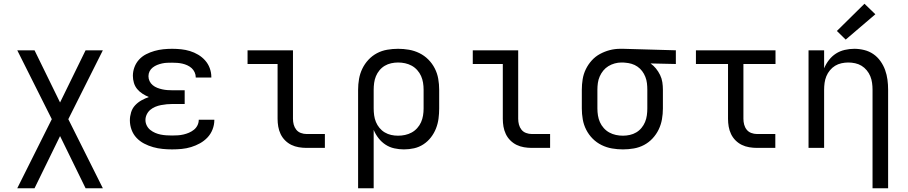

<svg xmlns="http://www.w3.org/2000/svg" viewBox="-20 -788 4840 1023"><path d="M72 215 256 -153 72 -520H164L300 -242L436 -520H528L344 -153L528 215H436L300 -63L164 215Z M897 8Q872 8 846.5 5.5Q821 3 796 -4Q771 -11 748 -23Q725 -35 707.5 -53.5Q690 -72 681 -96.5Q672 -121 672 -147Q672 -168 678.5 -189.5Q685 -211 700 -227Q715 -243 734 -253.5Q753 -264 773 -271Q756 -278 739.5 -288.5Q723 -299 711 -313.5Q699 -328 693.5 -346.5Q688 -365 688 -384Q688 -408 696.5 -430.5Q705 -453 721 -470.5Q737 -488 758.5 -499Q780 -510 803 -516.5Q826 -523 849.5 -525.5Q873 -528 897 -528Q921 -528 945 -525.5Q969 -523 992 -516Q1015 -509 1036 -496.5Q1057 -484 1073 -466Q1089 -448 1097.5 -425Q1106 -402 1106 -378Q1106 -377 1106 -376.5Q1106 -376 1106 -375H1023Q1023 -375 1023 -375.5Q1023 -376 1023 -376Q1023 -390 1017 -403Q1011 -416 1001 -425Q991 -434 978 -440Q965 -446 951.5 -449Q938 -452 924.5 -453Q911 -454 897 -454Q884 -454 870.5 -453.5Q857 -453 843.5 -450Q830 -447 817.5 -442Q805 -437 794 -428.5Q783 -420 777 -408Q771 -396 771 -382Q771 -368 777 -355.5Q783 -343 794 -334Q805 -325 818 -320Q831 -315 844.5 -312Q858 -309 872 -308Q886 -307 900 -307H964V-234H900Q884 -234 868.5 -232.5Q853 -231 837.5 -228Q822 -225 807.5 -219Q793 -213 781 -203Q769 -193 762 -178.5Q755 -164 755 -149Q755 -148 755 -148Q755 -148 755 -148Q755 -133 762 -119Q769 -105 781 -95.5Q793 -86 807 -80Q821 -74 836 -71Q851 -68 866.5 -67Q882 -66 897 -66Q913 -66 928 -67Q943 -68 958 -71.5Q973 -75 987 -81Q1001 -87 1013 -96.5Q1025 -106 1032 -120Q1039 -134 1039 -150Q1039 -150 1039 -150Q1039 -150 1039 -150H1122Q1122 -149 1122 -149Q1122 -149 1122 -148Q1122 -123 1112.5 -98.5Q1103 -74 1085.5 -55.5Q1068 -37 1045.5 -24.5Q1023 -12 998.5 -4.5Q974 3 948.5 5.5Q923 8 897 8Z M1613 0Q1593 0 1572 -3.5Q1551 -7 1532.5 -16Q1514 -25 1499 -40Q1484 -55 1475 -74Q1466 -93 1462.5 -113.5Q1459 -134 1459 -155V-447H1299V-520H1541V-155Q1541 -139 1545 -124Q1549 -109 1558.5 -97Q1568 -85 1583 -79.5Q1598 -74 1613 -74H1711V0Z M1888 215V-310Q1888 -339 1893 -367.5Q1898 -396 1910.5 -422Q1923 -448 1943 -469.5Q1963 -491 1988.5 -504.5Q2014 -518 2043 -523Q2072 -528 2101 -528Q2130 -528 2159 -523Q2188 -518 2214.5 -505Q2241 -492 2262 -471Q2283 -450 2296.5 -423.5Q2310 -397 2315 -368Q2320 -339 2320 -310V-210Q2320 -183 2316.5 -156Q2313 -129 2303 -103.5Q2293 -78 2276 -56Q2259 -34 2236 -19Q2213 -4 2186.5 2Q2160 8 2132 8Q2107 8 2081.5 2.5Q2056 -3 2034.5 -17Q2013 -31 1997 -51.5Q1981 -72 1971 -96V215ZM2101 -65Q2120 -65 2138.5 -69Q2157 -73 2173.5 -82Q2190 -91 2203 -105.5Q2216 -120 2223.5 -137Q2231 -154 2234 -172.5Q2237 -191 2237 -210V-310Q2237 -329 2234 -347.5Q2231 -366 2223.5 -383Q2216 -400 2203 -414.5Q2190 -429 2173.5 -438Q2157 -447 2138.5 -451Q2120 -455 2101 -455Q2083 -455 2064.5 -451Q2046 -447 2030 -437.5Q2014 -428 2002 -413.5Q1990 -399 1983 -382Q1976 -365 1973.5 -346.5Q1971 -328 1971 -310V-210Q1971 -192 1973.5 -173.5Q1976 -155 1983 -138Q1990 -121 2002 -106.5Q2014 -92 2030 -82.5Q2046 -73 2064 -69Q2082 -65 2101 -65Z M2813 0Q2793 0 2772 -3.5Q2751 -7 2732.5 -16Q2714 -25 2699 -40Q2684 -55 2675 -74Q2666 -93 2662.5 -113.5Q2659 -134 2659 -155V-447H2499V-520H2741V-155Q2741 -139 2745 -124Q2749 -109 2758.5 -97Q2768 -85 2783 -79.5Q2798 -74 2813 -74H2911V0Z M3299 8Q3270 8 3241 3Q3212 -2 3185.5 -15Q3159 -28 3138 -49Q3117 -70 3103.5 -96.5Q3090 -123 3085 -152Q3080 -181 3080 -210V-310Q3080 -338 3084.5 -366Q3089 -394 3101.5 -419.5Q3114 -445 3133 -466Q3152 -487 3177 -500.5Q3202 -514 3229 -521Q3256 -528 3285 -528Q3288 -528 3292 -528Q3296 -528 3300 -528L3581 -520V-447L3446 -450Q3462 -439 3475 -423Q3488 -407 3497 -388.5Q3506 -370 3509 -350Q3512 -330 3512 -310V-210Q3512 -181 3507 -152.5Q3502 -124 3489.5 -98Q3477 -72 3457 -50.5Q3437 -29 3411.5 -15.5Q3386 -2 3357 3Q3328 8 3299 8ZM3299 -65Q3317 -65 3335.5 -69Q3354 -73 3370 -82.5Q3386 -92 3398 -106.5Q3410 -121 3417 -138Q3424 -155 3426.5 -173.5Q3429 -192 3429 -210V-310Q3429 -327 3427 -344.5Q3425 -362 3418.5 -378.5Q3412 -395 3401.5 -409Q3391 -423 3376.5 -433Q3362 -443 3345 -448Q3328 -453 3311 -454L3300 -455Q3298 -455 3295.5 -455Q3293 -455 3291 -455Q3273 -455 3255 -450Q3237 -445 3221.5 -435.5Q3206 -426 3194.5 -412Q3183 -398 3175.5 -381Q3168 -364 3165.5 -346Q3163 -328 3163 -310V-210Q3163 -191 3166 -172.5Q3169 -154 3176.5 -137Q3184 -120 3197 -105.5Q3210 -91 3226.5 -82Q3243 -73 3261.5 -69Q3280 -65 3299 -65Z M4013 0Q3993 0 3972 -3.5Q3951 -7 3932.5 -16Q3914 -25 3899 -40Q3884 -55 3875 -74Q3866 -93 3862.5 -113.5Q3859 -134 3859 -155V-447H3688V-520H4112V-447H3941V-155Q3941 -139 3945 -124Q3949 -109 3958.5 -97Q3968 -85 3983 -79.5Q3998 -74 4013 -74H4111V0Z M4629 215V-310Q4629 -328 4626.5 -346.5Q4624 -365 4617 -382Q4610 -399 4598 -413.5Q4586 -428 4570.5 -437.5Q4555 -447 4536.5 -451Q4518 -455 4500 -455Q4482 -455 4463.5 -451Q4445 -447 4429.5 -437.5Q4414 -428 4402 -413.5Q4390 -399 4383 -382Q4376 -365 4373.5 -346.5Q4371 -328 4371 -310V0H4288V-520H4371V-424Q4381 -448 4397 -468.5Q4413 -489 4434 -502.5Q4455 -516 4480.5 -522Q4506 -528 4532 -528Q4558 -528 4584.5 -521.5Q4611 -515 4633 -500Q4655 -485 4671 -462.5Q4687 -440 4696 -415Q4705 -390 4708.5 -363.5Q4712 -337 4712 -310V215ZM4486 -577 4439 -623 4586 -768 4644 -712Z"/></svg>

Font: Iosevka SS04 Extended
Style: Regular
Weight: 400
Width: 7
Monospace: yes
Designer: Belleve Invis
Foundry: Belleve Invis
Version: Version 19.0.0; ttfautohint (v1.8.4)